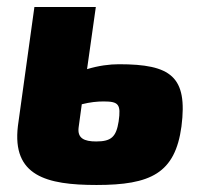

<svg xmlns="http://www.w3.org/2000/svg" viewBox="-20 -517 578 547"><path d="M319 -334C292 -334 261 -330 228 -320L253 -497H78L31 -158C14 -16 112 10 255 10C409 10 479 -23 497 -157C515 -299 467 -334 319 -334ZM318 -171C311 -127 297 -114 254 -114C220 -114 200 -123 204 -154L213 -220C237 -226 257 -228 275 -228C318 -228 325 -220 318 -171Z"/></svg>

Font: Exo 2 Extra Bold
Style: Italic
Weight: 800
Italic angle: -8°
Designer: Natanael Gama
Version: Version 1.001;PS 001.001;hotconv 1.0.88;makeotf.lib2.5.64775